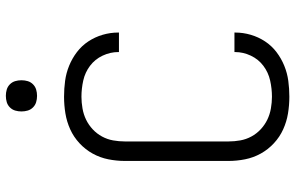

<svg xmlns="http://www.w3.org/2000/svg" viewBox="-192 -784 985 640"><g transform="rotate(-90 300.0 -464.5)"><path d="M297 8Q269 8 241.5 3.5Q214 -1 188.5 -12.5Q163 -24 142 -43.5Q121 -63 107.5 -87.5Q94 -112 88.5 -139.5Q83 -167 83 -195V-540Q83 -568 88.5 -595.5Q94 -623 107.5 -647.5Q121 -672 142 -691.5Q163 -711 188.5 -722.5Q214 -734 241.5 -738.5Q269 -743 297 -743Q324 -743 350 -739.5Q376 -736 400.5 -726Q425 -716 446 -700Q467 -684 481.5 -662Q496 -640 503.5 -614.5Q511 -589 511 -563Q511 -562 511 -561.5Q511 -561 511 -560H446Q446 -560 446 -560.5Q446 -561 446 -562Q446 -589 434 -614.5Q422 -640 400 -656.5Q378 -673 351 -679Q324 -685 297 -685Q278 -685 258 -681.5Q238 -678 220.5 -669.5Q203 -661 188.5 -647.5Q174 -634 164.5 -616.5Q155 -599 151.5 -579.5Q148 -560 148 -540V-195Q148 -175 151.5 -155.5Q155 -136 164.5 -118.5Q174 -101 188.5 -87.5Q203 -74 220.5 -65.5Q238 -57 258 -53.5Q278 -50 297 -50Q324 -50 351 -56Q378 -62 400 -78.5Q422 -95 434 -120.5Q446 -146 446 -173Q446 -174 446 -174.5Q446 -175 446 -175H511Q511 -174 511 -173.5Q511 -173 511 -172Q511 -146 503.5 -120.5Q496 -95 481.5 -73Q467 -51 446 -35Q425 -19 400.5 -9Q376 1 350 4.5Q324 8 297 8ZM300 -833Q289 -833 279 -836Q269 -839 261.5 -846.5Q254 -854 251 -864Q248 -874 248 -885Q248 -896 251 -906Q254 -916 261.5 -923.5Q269 -931 279 -934Q289 -937 300 -937Q311 -937 321 -934Q331 -931 338.5 -923.5Q346 -916 349 -906Q352 -896 352 -885Q352 -874 349 -864Q346 -854 338.5 -846.5Q331 -839 321 -836Q311 -833 300 -833Z"/></g></svg>

Font: Iosevka Custom Light Extended
Style: Regular
Weight: 300
Width: 7
Monospace: yes
Designer: Belleve Invis
Foundry: Belleve Invis
Version: Version 11.2.4; ttfautohint (v1.8.4)